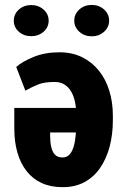

<svg xmlns="http://www.w3.org/2000/svg" viewBox="-20 -751 508 780"><path d="M221.2 -538.6Q272.9 -538.6 313.2 -518.8Q353.5 -499 381.6 -464.1Q409.7 -429.2 424.1 -382.3Q438.5 -335.4 438.5 -281.2V-262.2Q438.5 -204.6 425.3 -155Q412.1 -105.5 386.5 -68.4Q360.8 -31.2 322.3 -10.7Q283.7 9.8 233.4 9.3Q186 9.3 149.7 -7.3Q113.3 -23.9 88.4 -55.4Q63.5 -86.9 50.8 -130.9Q38.1 -174.8 38.1 -229.5V-312.5H379.9V-212.9H183.6V-200.7Q183.6 -173.8 188.2 -153.6Q192.9 -133.3 203.6 -122.3Q214.4 -111.3 233.4 -111.3Q251.5 -111.3 262.5 -123.3Q273.4 -135.3 279.5 -156.2Q285.6 -177.2 287.8 -204.6Q290 -231.9 290 -262.2V-281.2Q290 -308.6 285.4 -333.3Q280.8 -357.9 270.3 -377Q259.8 -396 242.9 -407Q226.1 -418 202.1 -418Q160.2 -418 135.3 -408Q110.4 -397.9 83 -382.8L45.9 -479Q71.3 -501.5 117.2 -520Q163.1 -538.6 221.2 -538.6ZM36.1 -667Q36.1 -693.8 56.6 -712.2Q77.1 -730.5 106.9 -730.5Q136.2 -730.5 157 -712.2Q177.7 -693.8 177.7 -667Q177.7 -640.1 157 -622.1Q136.2 -604 106.9 -604Q77.1 -604 56.6 -622.1Q36.1 -640.1 36.1 -667ZM281.7 -667Q281.7 -693.8 302.2 -712.4Q322.8 -731 352.5 -731Q382.3 -731 402.8 -712.4Q423.3 -693.8 423.3 -667Q423.3 -640.6 402.8 -622.1Q382.3 -603.5 352.5 -603.5Q322.8 -603.5 302.2 -622.1Q281.7 -640.6 281.7 -667Z"/></svg>

Font: Roboto Condensed ExtraBold
Style: Regular
Weight: 800
Designer: Christian Robertson
Foundry: Google
Version: Version 3.008; 2023